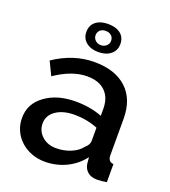

<svg xmlns="http://www.w3.org/2000/svg" viewBox="-135 -830 834 940"><g transform="rotate(20 282.0 -360.0)"><path d="M268 -584Q308 -584 332.5 -604Q357 -624 357 -657Q357 -692 333 -711Q309 -730 268 -730Q228 -730 204 -711Q180 -692 180 -657Q180 -624 204.5 -604Q229 -584 268 -584ZM309 -657Q309 -641 297 -630.5Q285 -620 268 -620Q251 -620 239.5 -631Q228 -642 228 -657Q228 -674 239 -684Q250 -694 268 -694Q286 -694 297.5 -684Q309 -674 309 -657ZM402 -85 405 -52Q409 -26 427 -10.5Q445 5 476 5Q500 5 526 0V-94Q497 -96 497 -130V-319Q497 -421 437 -476.5Q377 -532 269 -532Q160 -532 59 -464L93 -394Q181 -454 259 -454Q321 -454 354 -421.5Q387 -389 387 -331V-295Q325 -319 249 -319Q152 -319 90 -273Q28 -228 28 -154Q28 -119 41.5 -89Q55 -59 79 -37Q103 -15 135.5 -2.5Q168 10 205 10Q264 10 315.5 -14.5Q367 -39 402 -85ZM132 -163Q132 -205 169 -230.5Q206 -256 266 -256Q330 -256 387 -233V-164Q387 -144 366 -126Q346 -100 310.5 -85.5Q275 -71 235 -71Q190 -71 161 -97.5Q132 -124 132 -163Z"/></g></svg>

Font: RT Raleway SemiBold
Style: Regular
Weight: 400
Designer: Matt McInerney, Pablo Impallari, Rodrigo Fuenzalida — Edited by Milan Moffatt in April 2016
Foundry: Matt McInerney, Pablo Impallari, Rodrigo Fuenzalida — Edited by Milan Moffatt in April 2016
Version: Version 3.001